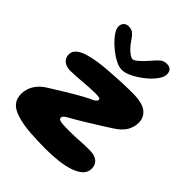

<svg xmlns="http://www.w3.org/2000/svg" viewBox="-215 -867 1011 1011"><g transform="rotate(45 290.5 -361.5)"><path d="M299 23.5Q243 23.5 185 19.5Q127 15.5 84 2Q43 -10 23.2 -32.5Q3.5 -55 3.5 -93Q3.5 -110 10 -130.5Q16.5 -151 33.8 -173Q51 -195 84.5 -215Q101 -225 120.2 -237Q139.5 -249 160.2 -261.8Q181 -274.5 201 -286.2Q221 -298 239.5 -308.2Q258 -318.5 272.5 -325.5Q301.5 -337.5 308.5 -345Q315.5 -352.5 315.5 -358.5Q315.5 -365.5 305 -367.5Q294.5 -369.5 277 -369.5Q257 -369.5 233.8 -368Q210.5 -366.5 186.5 -364.5Q162.5 -362.5 140.8 -361Q119 -359.5 101.5 -359.5Q82.5 -359.5 67.2 -365.8Q52 -372 43 -384.5Q34 -397 34 -415Q34 -438 52 -453.5Q70 -469 100.2 -478.5Q130.5 -488 167 -493.5Q203.5 -499 240.5 -501.5Q259 -503 281.8 -504.2Q304.5 -505.5 329 -506.8Q353.5 -508 376 -508.5Q398.5 -509 416 -509Q487.5 -509 518.5 -485.2Q549.5 -461.5 549.5 -420Q549.5 -389 532.8 -359.8Q516 -330.5 473 -303.5Q447.5 -287 418.2 -268.5Q389 -250 360.2 -232.5Q331.5 -215 307.5 -200.8Q283.5 -186.5 268 -178Q251.5 -169.5 245.8 -163Q240 -156.5 240 -149Q240 -141.5 248.2 -137.8Q256.5 -134 274.5 -132.8Q292.5 -131.5 322.5 -131.5Q359.5 -131.5 394.2 -134Q429 -136.5 468 -136.5Q506 -136.5 525.8 -120.2Q545.5 -104 545.5 -75.5Q545.5 -48 526 -29.2Q506.5 -10.5 472.5 1.2Q438.5 13 394 18.2Q349.5 23.5 299 23.5ZM288.5 -554.5Q265.5 -554.5 236 -570.8Q206.5 -587 179 -611.2Q151.5 -635.5 133.2 -660.2Q115 -685 115 -703Q115 -722 125.5 -732.5Q136 -743 153.5 -743Q176.5 -743 190.2 -730.2Q204 -717.5 217.5 -696Q226.5 -682 239.8 -667.8Q253 -653.5 266.5 -644Q280 -634.5 288.5 -634.5Q297.5 -634.5 311.5 -645.2Q325.5 -656 340.2 -671.5Q355 -687 367 -701Q384 -721.5 398.5 -733.5Q413 -745.5 434.5 -745.5Q474.5 -745.5 474.5 -705Q474.5 -685.5 455.5 -659.8Q436.5 -634 406.8 -610.2Q377 -586.5 345.2 -570.5Q313.5 -554.5 288.5 -554.5Z"/></g></svg>

Font: Gluten
Style: Bold
Weight: 700
Designer: Tyler Finck
Foundry: Etcetera Type Company
Version: Version 1.204